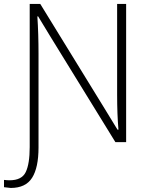

<svg xmlns="http://www.w3.org/2000/svg" viewBox="-37 -724 774 978"><path d="M114.3 -704.1H168L494.1 -173.8L561.5 -63.5H566.4Q559.6 -140.6 559.6 -242.2V-704.1H605.5V0H550.8L218.8 -539.1L157.2 -640.6H153.3Q159.2 -551.8 159.2 -450.2V27.3Q159.2 129.9 126.5 181.6Q93.8 233.4 17.6 233.4Q14.6 233.4 -16.6 229.5V192.4Q-1 194.3 11.7 194.3Q74.2 194.3 94.2 152.3Q114.3 110.4 114.3 25.4Z"/></svg>

Font: Gothic A1 ExtraLight
Style: Regular
Weight: 275
Designer: HanYang I&C Co.,Ltd.
Foundry: HanYang I&C Co.,Ltd.
Version: Version 2.50